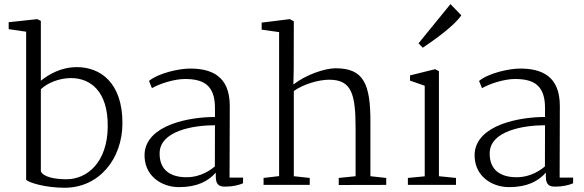

<svg xmlns="http://www.w3.org/2000/svg" viewBox="-20 -884 2794 918"><path d="M105 -24.4C118.7 -10.3 197.3 13.7 289.1 13.7C453.6 13.7 565.4 -124 565.4 -295.4C565.4 -490.2 458.5 -563 347.7 -563C272 -563 213.9 -528.8 175.3 -498V-784.2L158.2 -792.5L21.5 -777.8V-744.6L105 -732.4ZM175.3 -65.4V-457.5C206.5 -487.3 263.2 -510.7 319.3 -510.7C410.2 -510.7 497.1 -450.2 495.1 -278.3C493.7 -108.4 397 -26.9 297.9 -26.9C241.7 -26.9 185.5 -38.1 175.3 -65.4Z M671.4 -152.3C665 -46.9 749 10.7 835.9 10.7C922.4 10.7 975.6 -17.6 1011.7 -58.6V-39.1C1011.7 5.4 1035.2 8.3 1057.6 8.3C1091.3 8.3 1123 1 1142.1 -7.8V-34.7H1077.6L1078.6 -377.4C1078.6 -520.5 991.7 -556.2 888.2 -556.2C840.3 -556.2 741.2 -536.6 692.4 -497.1L706.5 -462.4C743.7 -484.4 814 -506.3 863.8 -506.3C953.1 -506.3 1007.8 -477.1 1007.8 -367.7V-324.7C885.7 -324.7 683.1 -287.6 671.4 -152.3ZM743.2 -151.4C744.1 -257.3 901.9 -285.2 1007.8 -285.2C1007.3 -216.3 1007.3 -135.3 1007.3 -88.4C989.3 -73.2 941.9 -36.6 871.6 -36.6C795.4 -36.6 742.2 -70.8 743.2 -151.4Z M1240.2 0H1460.9V-33.2L1384.8 -41.5V-448.7C1430.2 -481.9 1505.4 -502.9 1553.2 -502.9C1661.1 -502.9 1680.2 -436 1680.2 -268.1V-41.5L1599.6 -33.2V0.5L1826.7 0V-33.2L1751 -41.5V-296.4C1752.4 -485.8 1716.8 -557.6 1584.5 -557.6C1530.8 -557.6 1439.9 -524.9 1382.8 -480L1384.3 -551.8L1384.8 -782.2L1365.7 -792.5L1231 -775.9V-742.2L1314.5 -730.5V-42L1240.2 -33.2Z M2001.5 -655.8C2061 -695.8 2155.3 -763.7 2185.5 -811L2133.8 -864.3L1981 -676.8ZM1930.2 0H2160.2V-33.2L2078.6 -41.5V-543.9L2060.1 -553.2L1940.4 -523.4V-498.5L2010.7 -474.1V-41L1930.2 -33.2Z M2249.5 -152.3C2243.2 -46.9 2327.1 10.7 2414.1 10.7C2500.5 10.7 2553.7 -17.6 2589.8 -58.6V-39.1C2589.8 5.4 2613.3 8.3 2635.7 8.3C2669.4 8.3 2701.2 1 2720.2 -7.8V-34.7H2655.8L2656.7 -377.4C2656.7 -520.5 2569.8 -556.2 2466.3 -556.2C2418.5 -556.2 2319.3 -536.6 2270.5 -497.1L2284.7 -462.4C2321.8 -484.4 2392.1 -506.3 2441.9 -506.3C2531.2 -506.3 2585.9 -477.1 2585.9 -367.7V-324.7C2463.9 -324.7 2261.2 -287.6 2249.5 -152.3ZM2321.3 -151.4C2322.3 -257.3 2480 -285.2 2585.9 -285.2C2585.4 -216.3 2585.4 -135.3 2585.4 -88.4C2567.4 -73.2 2520 -36.6 2449.7 -36.6C2373.5 -36.6 2320.3 -70.8 2321.3 -151.4Z"/></svg>

Font: Merriweather
Style: Light
Weight: 250
Designer: Eben Sorkin ( eben@eyebytes.com )
Foundry: Sorkin Type Co.
Version: Version 1.003